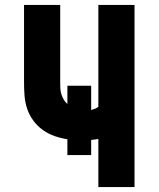

<svg xmlns="http://www.w3.org/2000/svg" viewBox="-20 -755 640 775"><path d="M377 0V-194Q370 -193 363 -192Q356 -191 348 -190V-129H252V-193Q225 -197 199.5 -206Q174 -215 152 -231Q130 -247 114 -269Q98 -291 89.5 -316.5Q81 -342 79 -369Q77 -396 77 -423V-735H223V-423Q223 -411 223.5 -399Q224 -387 227.5 -375.5Q231 -364 237 -353.5Q243 -343 252 -335V-409H348V-311Q356 -313 363.5 -316Q371 -319 377 -324V-735H523V0Z"/></svg>

Font: Iosevka Heavy Extended
Style: Regular
Weight: 900
Width: 7
Monospace: yes
Designer: Belleve Invis
Foundry: Belleve Invis
Version: Version 32.5.0; ttfautohint (v1.8.4)